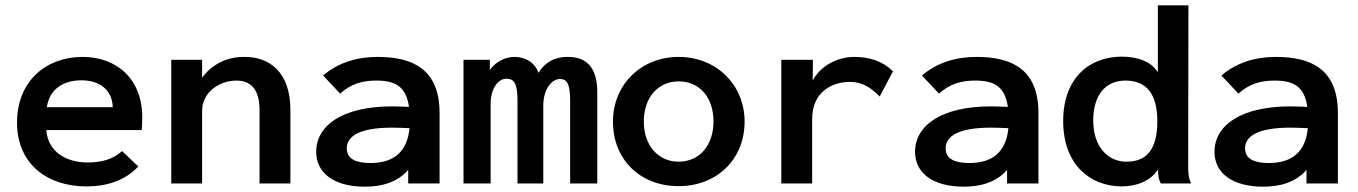

<svg xmlns="http://www.w3.org/2000/svg" viewBox="-20 -690 5107 722"><path d="M305 11C383 11 452 -12 500 -64L439 -122C405 -90 359 -79 310 -79C232 -79 161 -116 154 -201H513C514 -214 515 -234 515 -248C515 -397 415 -476 291 -476C152 -476 44 -384 44 -229C44 -76 155 11 305 11ZM156 -287C167 -357 220 -388 286 -388C355 -388 402 -352 404 -287Z M624 0H740V-273C740 -344 806 -387 869 -387C926 -387 956 -351 956 -275V0H1072V-277C1072 -418 994 -476 901 -476C829 -477 775 -445 740 -398V-465H624Z M1352 12C1415 12 1474 -4 1515 -51V0H1633V-265C1633 -430 1532 -476 1400 -476C1323 -476 1252 -455 1195 -406L1259 -338C1300 -375 1343 -387 1395 -387C1465 -387 1507 -366 1518 -288C1494 -289 1471 -290 1455 -290C1269 -290 1169 -219 1169 -119C1169 -40 1235 12 1352 12ZM1284 -132C1284 -178 1332 -210 1455 -210C1472 -210 1497 -209 1520 -208C1511 -117 1459 -77 1373 -77C1321 -77 1284 -91 1284 -132Z M1723 0H1825V-299C1825 -360 1855 -394 1884 -394C1914 -394 1926 -375 1926 -311V0H2023V-294C2023 -353 2054 -393 2086 -393C2110 -393 2124 -377 2124 -314V0H2226V-339C2227 -418 2200 -476 2116 -476C2066 -477 2027 -454 2005 -416C1991 -456 1954 -476 1915 -476C1880 -476 1845 -459 1822 -427V-465H1723Z M2532 10C2674 10 2780 -89 2780 -233C2780 -371 2674 -476 2532 -476C2390 -476 2285 -371 2285 -233C2285 -88 2389 10 2532 10ZM2532 -82C2456 -82 2401 -142 2401 -233C2401 -326 2457 -384 2532 -384C2609 -384 2663 -326 2663 -233C2663 -142 2609 -82 2532 -82Z M2918 0H3034V-242C3034 -341 3104 -382 3177 -382C3222 -382 3255 -361 3288 -327L3338 -422C3300 -459 3252 -476 3193 -476C3128 -476 3065 -442 3036 -387L3037 -465H2918Z M3604 12C3667 12 3726 -4 3767 -51V0H3885V-265C3885 -430 3784 -476 3652 -476C3575 -476 3504 -455 3447 -406L3511 -338C3552 -375 3595 -387 3647 -387C3717 -387 3759 -366 3770 -288C3746 -289 3723 -290 3707 -290C3521 -290 3421 -219 3421 -119C3421 -40 3487 12 3604 12ZM3536 -132C3536 -178 3584 -210 3707 -210C3724 -210 3749 -209 3772 -208C3763 -117 3711 -77 3625 -77C3573 -77 3536 -91 3536 -132Z M4197 11C4255 11 4307 -10 4335 -53C4335 -31 4335 -21 4345 0H4459C4449 -21 4448 -42 4448 -63L4449 -670H4334V-418C4310 -458 4259 -477 4198 -477C4078 -477 3978 -398 3978 -235C3978 -71 4079 10 4197 11ZM4216 -82C4145 -82 4091 -139 4091 -237C4091 -331 4136 -387 4212 -387C4292 -387 4332 -336 4332 -234C4332 -132 4295 -82 4216 -82Z M4730 12C4793 12 4852 -4 4893 -51V0H5011V-265C5011 -430 4910 -476 4778 -476C4701 -476 4630 -455 4573 -406L4637 -338C4678 -375 4721 -387 4773 -387C4843 -387 4885 -366 4896 -288C4872 -289 4849 -290 4833 -290C4647 -290 4547 -219 4547 -119C4547 -40 4613 12 4730 12ZM4662 -132C4662 -178 4710 -210 4833 -210C4850 -210 4875 -209 4898 -208C4889 -117 4837 -77 4751 -77C4699 -77 4662 -91 4662 -132Z"/></svg>

Font: Inconsolata SemiExpanded
Style: Bold
Weight: 700
Width: 6
Monospace: yes
Designer: Raph Levien, Cyreal, Brenton Simpson
Foundry: Raph Levien, Cyreal, Google
Version: Version 3.100